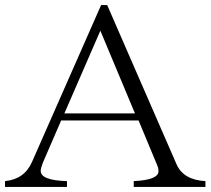

<svg xmlns="http://www.w3.org/2000/svg" viewBox="-22 -743 826 753"><path d="M374.5 -723.1H398.4L670.4 -98.6Q697.8 -37.1 783.7 -32.7V-9.8H502.4V-32.7Q599.6 -37.1 599.6 -71.8Q599.6 -83.5 593.8 -96.7L521.5 -270.5H217.8L145.5 -103.5Q137.7 -83 137.7 -72.8Q137.7 -35.6 240.7 -32.7V-9.8H-2.4V-32.7Q73.7 -40 103.5 -107.9ZM371.6 -622.6 230.5 -298.3H507.3Z"/></svg>

Font: I.MingCP
Style: Regular
Weight: 400
Designer: I.Font Project
Version: Version 8.000; Sep 06, 2022